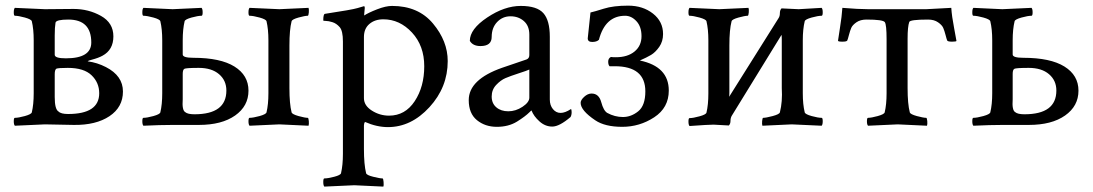

<svg xmlns="http://www.w3.org/2000/svg" viewBox="-20 -447 3910 687"><path d="M346.7 -247.6Q332.5 -239.7 308.6 -233.4L298.8 -230.5Q293.9 -228.5 293.9 -227.5Q327.6 -223.1 358.9 -207Q419.9 -175.8 419.9 -119.6Q419.9 -63.5 371.6 -31.2Q323.2 1 244.1 0L140.6 -2Q135.7 -2 33.2 2.9Q29.3 -1 29.3 -13.2Q29.3 -25.4 33.2 -25.4Q45.9 -25.4 68.8 -31.7Q91.8 -38.1 93.8 -44.9Q100.6 -73.2 100.6 -113.3V-302.7Q100.6 -342.8 93.8 -371.1Q91.8 -377.9 68.8 -384.3Q45.9 -390.6 33.2 -390.6Q29.3 -390.6 29.3 -402.8Q29.3 -415 33.2 -418.9Q135.7 -414.1 140.6 -414.1L243.2 -415Q296.9 -415 341.3 -390.1Q385.7 -365.2 385.7 -316.9Q385.7 -268.6 346.7 -247.6ZM215.8 -238.3Q306.6 -238.3 306.6 -294.9Q306.6 -377 224.6 -377Q181.6 -377 178.7 -366.2Q175.8 -349.6 175.8 -320.3V-251Q175.8 -238.3 215.8 -238.3ZM222.7 -204.1Q188.5 -204.1 181.6 -201.2Q175.8 -197.3 175.8 -181.6V-99.6Q175.8 -55.7 189.5 -47.9Q198.2 -39.1 223.6 -39.1Q335 -39.1 335 -113.3Q335 -151.4 307.6 -177.7Q280.3 -204.1 222.7 -204.1Z M1015.6 -284.2V-131.8Q1015.6 -75.2 1023.4 -44.9Q1025.4 -38.1 1048.3 -31.7Q1071.3 -25.4 1081.1 -25.4Q1084 -25.4 1085 -13.7Q1085.9 -2 1084 2.9Q986.3 -2 979.5 -2Q972.7 -2 873 2.9Q869.1 -1 869.1 -13.2Q869.1 -25.4 873 -25.4Q885.7 -25.4 908.7 -31.7Q931.6 -38.1 933.6 -44.9Q940.4 -73.2 940.4 -113.3V-302.7Q940.4 -342.8 933.6 -371.1Q931.6 -377.9 908.7 -384.3Q885.7 -390.6 873 -390.6Q869.1 -390.6 869.1 -402.8Q869.1 -415 873 -418.9Q972.7 -414.1 979.5 -414.1Q986.3 -414.1 1084 -418.9Q1085.9 -414.1 1085 -402.3Q1084 -390.6 1081.1 -390.6Q1071.3 -390.6 1048.3 -384.3Q1025.4 -377.9 1023.4 -371.1Q1015.6 -340.8 1015.6 -284.2ZM701.2 -418.9Q705.1 -415 705.1 -402.8Q705.1 -390.6 701.2 -390.6Q688.5 -390.6 665.5 -384.3Q642.6 -377.9 640.6 -371.1Q633.8 -342.8 633.8 -302.7V-252Q633.8 -240.2 671.9 -240.2Q768.6 -240.2 818.8 -209Q869.1 -177.7 869.1 -122.6Q869.1 -67.4 821.3 -33.7Q773.4 0 691.4 0H598.6Q552.7 0 493.2 2.9Q489.3 -1 489.3 -13.2Q489.3 -25.4 493.2 -25.4Q505.9 -25.4 528.8 -31.7Q551.8 -38.1 553.7 -44.9Q560.5 -73.2 560.5 -113.3V-302.7Q560.5 -342.8 553.7 -371.1Q551.8 -377.9 528.8 -384.3Q505.9 -390.6 493.2 -390.6Q489.3 -390.6 489.3 -402.8Q489.3 -415 493.2 -418.9Q593.8 -414.1 597.7 -414.1Q601.6 -414.1 701.2 -418.9ZM633.8 -182.6V-91.8Q630.9 -52.7 642.6 -45.9Q651.4 -38.1 675.8 -38.1Q790 -38.1 790 -123Q790 -159.2 763.7 -181.6Q737.3 -204.1 691.4 -204.1Q645.5 -204.1 639.6 -200.7Q633.8 -197.3 633.8 -182.6Z M1351.6 -377.9Q1321.3 -377.9 1301.8 -361.3Q1282.2 -344.7 1282.2 -314.5V-95.7Q1282.2 -69.3 1310.5 -51.3Q1338.9 -33.2 1372.1 -33.2Q1429.7 -33.2 1463.9 -85Q1498 -136.7 1498 -210Q1498 -283.2 1454.1 -330.6Q1410.2 -377.9 1351.6 -377.9ZM1382.8 -425.8Q1476.6 -425.8 1529.3 -362.8Q1582 -299.8 1582 -228.5Q1582 -134.8 1516.6 -63.5Q1451.2 7.8 1368.2 7.8Q1328.1 7.8 1286.1 -10.7Q1282.2 -5.9 1282.2 2V85.9Q1282.2 141.6 1290 172.9Q1292 179.7 1315.4 185.5Q1338.9 191.4 1348.6 191.4Q1351.6 191.4 1352.5 204.1Q1353.5 216.8 1351.6 220.7Q1253.9 215.8 1247.6 215.8Q1241.2 215.8 1140.6 220.7Q1136.7 216.8 1136.7 204.1Q1136.7 191.4 1140.6 191.4Q1153.3 191.4 1175.8 185.5Q1198.2 179.7 1200.2 172.9Q1207 143.6 1207 103.5V-298.8Q1207 -336.9 1195.3 -350.1Q1183.6 -363.3 1169.4 -367.7Q1155.3 -372.1 1146 -372.1Q1136.7 -372.1 1136.7 -374Q1136.7 -396.5 1142.6 -397.5Q1239.3 -412.1 1258.8 -418Q1278.3 -423.8 1282.2 -424.8Q1285.2 -424.8 1285.2 -418.9L1283.2 -396.5V-391.6Q1297.9 -401.4 1329.1 -413.6Q1360.4 -425.8 1382.8 -425.8Z M1947.3 -315.4V-90.8Q1947.3 -70.3 1958.5 -56.6Q1969.7 -43 1985.8 -43Q2002 -43 2022.5 -56.6Q2025.4 -56.6 2025.4 -45.9Q2025.4 -35.2 2021.5 -28.3Q1981.4 5.9 1956.1 5.9Q1930.7 5.9 1910.2 -12.7Q1889.6 -31.2 1881.8 -51.8Q1880.9 -51.8 1874.5 -45.4Q1859.4 -30.3 1829.6 -11.7Q1799.3 6.8 1757.8 6.8Q1715.8 6.8 1686.5 -17.1Q1657.2 -41 1657.2 -88.9Q1657.2 -162.6 1776.9 -204.6Q1794.9 -210.9 1824.2 -220.7Q1853.5 -230.5 1864.3 -234.4Q1874 -238.3 1874 -250V-323.2Q1874 -354.5 1854.5 -371.6Q1835 -388.7 1806.6 -388.7Q1778.3 -388.7 1758.8 -368.2Q1739.3 -347.7 1739.3 -314.9Q1739.3 -282.2 1699.2 -282.2Q1671.9 -282.2 1661.1 -300.8Q1661.1 -342.8 1723.1 -384.3Q1785.2 -425.8 1843.3 -425.8Q1901.4 -425.8 1924.3 -399.9Q1947.3 -374 1947.3 -315.4ZM1874 -97.7V-198.2Q1866.2 -194.3 1835.9 -184.6Q1805.7 -174.8 1788.6 -167.5Q1771.5 -160.2 1755.4 -143.1Q1739.3 -126 1739.3 -101.6Q1739.3 -77.1 1755.9 -63Q1772.5 -48.8 1798.8 -48.8Q1825.2 -48.8 1849.6 -64.9Q1874 -81.1 1874 -97.7Z M2352.5 -325.2Q2352.5 -298.8 2338.9 -279.3Q2325.2 -259.8 2309.6 -250.5Q2293.9 -241.2 2269.5 -230.5Q2373 -209 2373 -123Q2373 -61.5 2320.8 -27.3Q2268.6 6.8 2206.5 6.8Q2144.5 6.8 2109.9 -16.6Q2057.6 -51.8 2057.6 -79.1Q2057.6 -88.9 2070.3 -100.6Q2083 -112.3 2096.7 -112.3Q2123 -112.3 2131.3 -81.5Q2139.6 -50.8 2152.8 -43Q2179.7 -28.3 2209 -28.3Q2238.3 -28.3 2263.7 -48.8Q2289.1 -69.3 2289.1 -120.1Q2289.1 -210 2179.7 -210H2161.1Q2156.2 -214.8 2156.2 -226.6Q2156.2 -238.3 2166 -243.2Q2170.9 -242.2 2183.6 -242.2Q2225.6 -242.2 2250.5 -262.7Q2275.4 -283.2 2275.4 -317.4Q2275.4 -351.6 2257.3 -371.1Q2239.3 -390.6 2216.8 -390.6Q2145.5 -390.6 2123 -304.7Q2115.2 -296.9 2099.1 -296.9Q2083 -296.9 2083 -309.6L2092.8 -402.3Q2106.4 -405.3 2140.6 -416Q2174.8 -426.8 2227.5 -426.8Q2280.3 -426.8 2316.4 -398.4Q2352.5 -370.1 2352.5 -325.2Z M2447.3 -24.4Q2460 -24.4 2482.9 -30.8Q2505.9 -37.1 2507.8 -43.9Q2514.6 -72.3 2514.6 -112.3V-302.7Q2514.6 -342.8 2507.8 -371.1Q2505.9 -377.9 2482.9 -384.3Q2460 -390.6 2447.3 -390.6Q2443.4 -390.6 2443.4 -402.8Q2443.4 -415 2447.3 -418.9Q2546.9 -414.1 2553.7 -414.1Q2560.5 -414.1 2658.2 -418.9Q2660.2 -414.1 2659.2 -402.3Q2658.2 -390.6 2655.3 -390.6Q2645.5 -390.6 2622.6 -384.3Q2599.6 -377.9 2597.7 -371.1Q2589.8 -340.8 2589.8 -284.2V-116.2Q2589.8 -106.4 2588.9 -100.6L2765.6 -381.8Q2770.5 -388.7 2770.5 -399.9Q2770.5 -411.1 2776.4 -417L2837.9 -414.1Q2846.7 -414.1 2919.9 -418.9Q2923.8 -415 2923.8 -402.8Q2923.8 -390.6 2919.9 -390.6Q2907.2 -390.6 2884.3 -384.3Q2861.3 -377.9 2859.4 -371.1Q2852.5 -342.8 2852.5 -302.7V-113.3Q2852.5 -73.2 2859.4 -44.9Q2861.3 -38.1 2884.3 -31.7Q2907.2 -25.4 2919.9 -25.4Q2923.8 -25.4 2923.8 -13.2Q2923.8 -1 2919.9 2.9Q2820.3 -2 2813 -2Q2805.7 -2 2708 2.9Q2706.1 -2 2707 -13.7Q2708 -25.4 2710.9 -25.4Q2720.7 -25.4 2744.6 -31.7Q2768.6 -38.1 2770.5 -44.9Q2780.3 -83 2777.3 -131.8V-306.6Q2777.3 -316.4 2776.4 -322.3L2598.6 -33.2Q2593.8 -25.4 2593.8 -14.6Q2593.8 -3.9 2587.9 2L2533.2 -1Q2515.6 -1 2447.3 3.9Q2443.4 0 2443.4 -12.2Q2443.4 -24.4 2447.3 -24.4Z M3152.3 -113.3V-306.6Q3152.3 -358.4 3146 -367.7Q3139.6 -377 3080.1 -377Q3058.6 -377 3044.4 -367.2Q3030.3 -357.4 3025.9 -347.2Q3021.5 -336.9 3017.6 -321.8Q3013.7 -306.6 3011.7 -302.2Q3009.8 -297.9 2994.1 -297.9Q2978.5 -297.9 2978.5 -301.3Q2978.5 -304.7 2985.4 -346.7Q2992.2 -388.7 2994.1 -418.9Q3051.8 -414.1 3086.9 -414.1H3293.9L3383.8 -418.9Q3385.7 -388.7 3394 -346.2Q3402.3 -303.7 3402.3 -300.8Q3402.3 -297.9 3386.7 -297.9Q3371.1 -297.9 3369.1 -302.2Q3367.2 -306.6 3363.3 -321.8Q3359.4 -336.9 3355 -347.2Q3350.6 -357.4 3336.4 -367.2Q3322.3 -377 3300.8 -377Q3235.4 -377 3233.4 -368.2Q3227.5 -351.6 3227.5 -308.6V-131.8Q3227.5 -75.2 3235.4 -44.9Q3237.3 -38.1 3260.7 -31.7Q3284.2 -25.4 3293.9 -25.4Q3296.9 -25.4 3297.9 -13.7Q3298.8 -2 3296.9 2.9Q3199.2 -2 3192.4 -2Q3185.5 -2 3085.9 2.9Q3082 -1 3082 -13.2Q3082 -25.4 3085.9 -25.4Q3097.7 -25.4 3120.6 -31.7Q3143.6 -38.1 3145.5 -44.9Q3152.3 -73.2 3152.3 -113.3Z M3670.9 -418.9Q3674.8 -415 3674.8 -402.8Q3674.8 -390.6 3670.9 -390.6Q3658.2 -390.6 3635.3 -384.3Q3612.3 -377.9 3610.4 -371.1Q3603.5 -342.8 3603.5 -302.7V-252Q3603.5 -240.2 3641.6 -240.2Q3738.3 -240.2 3788.6 -209Q3838.9 -177.7 3838.9 -122.6Q3838.9 -67.4 3791 -33.7Q3743.2 0 3661.1 0H3568.4Q3523.4 0 3462.9 2.9Q3459 -1 3459 -13.2Q3459 -25.4 3462.9 -25.4Q3475.6 -25.4 3498.5 -31.7Q3521.5 -38.1 3523.4 -44.9Q3530.3 -73.2 3530.3 -113.3V-302.7Q3530.3 -342.8 3523.4 -371.1Q3521.5 -377.9 3498.5 -384.3Q3475.6 -390.6 3462.9 -390.6Q3459 -390.6 3459 -402.8Q3459 -415 3462.9 -418.9Q3562.5 -414.1 3566.4 -414.1Q3570.3 -414.1 3670.9 -418.9ZM3603.5 -182.6V-91.8Q3600.6 -52.7 3612.3 -45.9Q3621.1 -38.1 3645.5 -38.1Q3759.8 -38.1 3759.8 -123Q3759.8 -159.2 3733.4 -181.6Q3707 -204.1 3661.1 -204.1Q3615.2 -204.1 3609.4 -200.7Q3603.5 -197.3 3603.5 -182.6Z"/></svg>

Font: CrimsonText-Roman
Style: Roman
Weight: 400
Version: Version 0.13